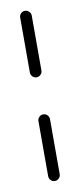

<svg xmlns="http://www.w3.org/2000/svg" viewBox="-67 -547 240 576"><g transform="rotate(-10 52.5 -259.5)"><path d="M52.6 0Q45.6 0 40.4 -5.2Q35.2 -10.4 35.2 -17.8V-185.2Q35.2 -192.6 40.4 -197.8Q45.6 -203 52.6 -203Q60 -203 65.2 -197.8Q70.4 -192.6 70.4 -185.2V-17.8Q70.4 -10.7 65.2 -5.4Q60 0 52.6 0ZM52.6 -315.9Q45.6 -315.9 40.4 -321.1Q35.2 -326.3 35.2 -333.3V-501.1Q35.2 -508.1 40.4 -513.3Q45.6 -518.5 52.6 -518.5Q59.6 -518.5 65 -513.3Q70.4 -508.1 70.4 -501.1V-333.3Q70.4 -326.3 65.2 -321.1Q60 -315.9 52.6 -315.9Z"/></g></svg>

Font: 26F Galaxy Hebrew Light
Style: Regular
Weight: 300
Designer: C₂₉H₂₅N₃O₅
Version: Version 1.000